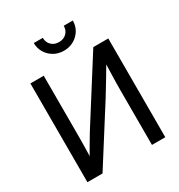

<svg xmlns="http://www.w3.org/2000/svg" viewBox="-215 -1082 1141 1225"><g transform="rotate(-30 356.0 -470.0)"><path d="M643.1 0H544.9V-407.7Q544.9 -426.8 545.4 -459.2Q545.9 -491.7 547.4 -536.9Q548.8 -582 550.8 -638.2L564 -615.7Q535.6 -567.4 511.2 -526.4Q486.8 -485.4 468 -455.1Q449.2 -424.8 438.5 -406.7L180.7 0H69.3V-727.5H167.5V-275.9Q167.5 -259.8 167 -227.1Q166.5 -194.3 165.5 -158.2Q164.6 -122.1 163.1 -95.2L153.3 -116.2Q169.4 -145 186.5 -174.6Q203.6 -204.1 219 -229.7Q234.4 -255.4 243.7 -271L532.7 -727.5H643.1ZM360.4 -800.8Q319.8 -800.8 287.4 -819.3Q254.9 -837.9 235.8 -869.6Q216.8 -901.4 216.8 -939.9H283.2Q283.2 -906.2 304.9 -885.3Q326.7 -864.3 360.4 -864.3Q394 -864.3 415.8 -885.3Q437.5 -906.2 437.5 -939.9H504.4Q504.4 -900.9 485.4 -869.4Q466.3 -837.9 433.6 -819.3Q400.9 -800.8 360.4 -800.8Z"/></g></svg>

Font: Inter Cardless Display
Style: Regular
Weight: 400
Designer: Rasmus Andersson
Foundry: rsms
Version: Version 4.001;git-9221beed3